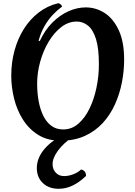

<svg xmlns="http://www.w3.org/2000/svg" viewBox="-20 -850 842 1194"><path d="M357 25Q276 25 218 -11Q160 -47 122.5 -106.5Q85 -166 67.5 -237.5Q50 -309 50 -379Q50 -462 70.5 -536.5Q91 -611 129 -671Q167 -731 221 -772.5Q275 -814 342 -830Q350 -829 357.5 -822.5Q365 -816 366 -809Q337 -788 308.5 -758Q280 -728 257 -688Q234 -648 220 -597L227 -594Q259 -663 305.5 -709.5Q352 -756 406 -780Q460 -804 513 -804Q577 -804 631 -769Q685 -734 718.5 -662Q752 -590 752 -479Q752 -409 738 -337Q724 -265 694.5 -200Q665 -135 618.5 -84.5Q572 -34 507 -4.5Q442 25 357 25ZM373 -45Q426 -45 467 -80.5Q508 -116 536.5 -174.5Q565 -233 580 -305Q595 -377 595 -450Q595 -549 577 -607Q559 -665 527.5 -690.5Q496 -716 457 -716Q406 -716 361.5 -682Q317 -648 283 -591.5Q249 -535 230 -466.5Q211 -398 211 -330Q211 -272 220.5 -220.5Q230 -169 249.5 -129.5Q269 -90 299.5 -67.5Q330 -45 373 -45ZM484 204Q515 211 515 244Q472 285 430.5 304.5Q389 324 345 324Q284 324 246.5 288.5Q209 253 209 195Q209 131 259 73.5Q309 16 396 -20L434 0Q375 40 341 86Q307 132 307 171Q307 203 327 224Q347 245 378 245Q407 245 436.5 233.5Q466 222 484 204Z"/></svg>

Font: Merienda
Style: Bold
Weight: 700
Designer: Eduardo Rodriguez Tunni
Foundry: Eduardo Rodriguez Tunni
Version: Version 2.001